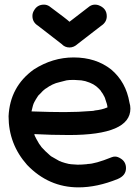

<svg xmlns="http://www.w3.org/2000/svg" viewBox="-20 -791 602 829"><path d="M319 18Q190 18 97 -79Q17 -169 17 -289Q23 -417 126 -491Q207 -543 298 -543Q394 -543 460 -491Q524 -437 539 -348Q543 -335 543 -322Q543 -208 278 -208Q202 -208 128 -212L130 -205L137 -191L149 -170L158 -158V-157Q175 -138 196 -120L201 -116L236 -96Q237 -96 239 -95Q241 -94 243 -93.5Q245 -93 246 -92Q260 -87 278 -83Q283 -83 285 -82L315 -80Q334 -80 353 -82Q358 -82 358 -83Q390 -83 462 -112Q469 -115 477 -115Q488 -115 502 -106Q524 -92 524 -65Q524 -33 488 -18Q399 18 319 18ZM258 -307Q318 -307 378 -312Q382 -313 387 -313Q387 -314 389 -314Q420 -317 443 -327H444Q444 -338 434 -365Q434 -368 432 -370V-371Q423 -389 416 -397V-398Q408 -408 398 -416L396 -418Q383 -428 370 -433L365 -435Q348 -442 331 -444L299 -446Q277 -446 267 -444L236 -436Q207 -430 177 -408Q174 -408 171 -403H170Q163 -397 157 -390L145 -378Q133 -360 127 -348V-347Q127 -346 126 -346Q122 -336 120 -326.5Q118 -317 116 -310Q199 -307 258 -307ZM280 -586Q260 -586 246 -601L144 -680Q120 -695 120 -722Q120 -735 127 -746Q141 -771 170 -771Q182 -771 193 -764Q270 -707 280 -697Q281 -698 367 -764Q378 -771 390 -771Q397 -771 404 -769Q441 -756 441 -721Q441 -695 416 -679L315 -601Q299 -586 280 -586Z"/></svg>

Font: Bad Comic
Style: Regular
Weight: 400
Designer: GGBotNet
Foundry: f0n7
Version: 0.9